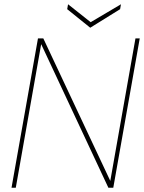

<svg xmlns="http://www.w3.org/2000/svg" viewBox="-20 -880 675 900"><path d="M34 0 158 -700H183L497 -32L615 -700H635L511 0H488L173 -673L54 0ZM547 -860 543 -837 403 -750 295 -837 299 -860 405 -776Z"/></svg>

Font: DM Sans Thin
Style: Italic
Weight: 250
Italic angle: -10°
Designer: Colophon Foundry, Jonny Pinhorn
Foundry: Colophon Foundry
Version: Version 4.004;gftools[0.9.30]